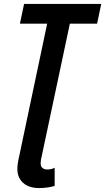

<svg xmlns="http://www.w3.org/2000/svg" viewBox="-20 -734 533 973"><path d="M179 219Q126 219 97 192.5Q68 166 68 122Q68 96 78 54L219 -614H81L102 -714H493L472 -614H334L192 55Q186 77 186 93Q186 110 195.5 117.5Q205 125 219 125Q241 125 257 116V208Q246 212 224 215.5Q202 219 179 219Z"/></svg>

Font: Noto Sans Condensed SemiBold
Style: Italic
Weight: 600
Width: 3
Italic angle: -12°
Designer: Monotype Design Team
Foundry: Monotype Imaging Inc.
Version: Version 2.013; ttfautohint (v1.8.4.7-5d5b)